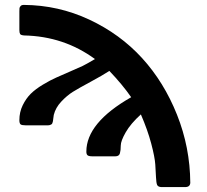

<svg xmlns="http://www.w3.org/2000/svg" viewBox="-20 -742 834 774"><path d="M58.1 -257.8Q58.1 -290 71.5 -317.6Q85 -345.2 104 -364Q123 -382.8 153.1 -400.9Q183.1 -418.9 207 -429.4Q231 -439.9 264.4 -454.6Q297.9 -469.2 313 -476.1Q325.2 -481.9 362.8 -503.9Q237.8 -595.7 77.1 -599.1Q64 -600.1 61 -605Q58.1 -609.9 58.1 -621.1V-696.8Q58.1 -705.6 58.6 -709.2Q59.1 -712.9 63 -717.5Q66.9 -722.2 76.2 -722.2Q215.3 -721.2 339.6 -663.1Q463.9 -605 552.5 -508.1Q641.1 -411.1 693.6 -279.5Q746.1 -147.9 747.1 -4.9Q746.1 12.2 726.1 12.2H629.9Q616.7 11.2 613.3 3.2Q609.9 -4.9 608.9 -26.9Q607.9 -48.8 606 -78.9Q604 -108.9 589.6 -163.3Q575.2 -217.8 547.9 -280.8Q506.8 -243.7 486.8 -208.7Q466.8 -173.8 466.8 -155Q466.8 -136.2 463.4 -124Q460 -111.8 444.8 -111.8H353Q337.9 -111.8 333 -116Q328.1 -120.1 328.1 -130.9Q328.1 -247.1 508.8 -350.1Q473.6 -400.9 420.9 -456.1Q393.1 -438 345 -412.1Q296.9 -386.2 273.4 -371.6Q250 -356.9 227.1 -332.5Q204.1 -308.1 196.8 -278.8Q195.8 -272.9 194.8 -264.4Q193.8 -255.9 193.4 -253.4Q192.9 -251 191.4 -246.6Q189.9 -242.2 188 -241.2Q186 -240.2 182.6 -238.5Q179.2 -236.8 172.9 -236.8H83Q67.9 -236.8 63 -240.7Q58.1 -244.6 58.1 -257.8Z"/></svg>

Font: CMU Sans Serif
Style: Bold
Weight: 700
Version: Version 0.7.0